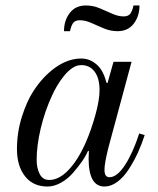

<svg xmlns="http://www.w3.org/2000/svg" viewBox="-20 -670 576 702"><path d="M42 -125Q42 -186 60 -243Q78 -300 101 -335Q136 -390 182.5 -423Q229 -456 277 -456Q308 -456 333 -434.5Q358 -413 369 -368L373 -366L395 -444H461L376 -129Q362 -73 362 -49Q362 -22 380 -22Q408 -22 437 -66.5Q466 -111 489 -182L509 -176Q498 -142 484 -111.5Q470 -81 451 -51.5Q432 -22 409 -5Q386 12 362 12Q304 12 304 -90L305 -117L302 -119Q294 -100 280 -80Q266 -60 247 -38Q228 -16 203 -2Q178 12 154 12Q101 12 71.5 -25.5Q42 -63 42 -125ZM114 -85Q114 -56 125 -34Q136 -12 160 -12Q196 -12 231 -49Q266 -86 294 -150Q314 -196 329 -250.5Q344 -305 344 -340Q344 -384 326 -408Q308 -432 277 -432Q260 -432 244 -421Q228 -410 214 -392.5Q200 -375 189.5 -357.5Q179 -340 170 -320Q144 -264 129 -201Q114 -138 114 -85ZM214 -556Q214 -595 235 -622.5Q256 -650 294 -650Q320 -650 344 -640Q368 -630 390 -620Q412 -610 432 -610Q449 -610 456.5 -620Q464 -630 468 -650H490Q490 -611 469 -583.5Q448 -556 410 -556Q384 -556 360 -566Q336 -576 314 -586Q292 -596 272 -596Q255 -596 247.5 -586Q240 -576 236 -556Z"/></svg>

Font: Old Standard TT
Style: Italic
Weight: 400
Italic angle: -15.2°
Designer: Alexey Kryukov <alexios@thessalonica.org.ru>
Version: Version 2.2